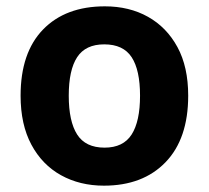

<svg xmlns="http://www.w3.org/2000/svg" viewBox="-20 -576 659 606"><path d="M574 -274Q574 -138 502.5 -64Q431 10 308 10Q232 10 172.5 -23Q113 -56 79 -119.5Q45 -183 45 -274Q45 -410 116 -483Q187 -556 311 -556Q388 -556 447 -523Q506 -490 540 -427.5Q574 -365 574 -274ZM197 -274Q197 -193 223.5 -151.5Q250 -110 310 -110Q369 -110 395.5 -151.5Q422 -193 422 -274Q422 -355 395.5 -395.5Q369 -436 309 -436Q250 -436 223.5 -395.5Q197 -355 197 -274Z"/></svg>

Font: Noto IKEA Latin
Style: Bold
Weight: 700
Designer: Monotype Design Team
Foundry: Monotype Imaging Inc.
Version: Version 1.0